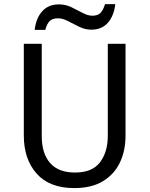

<svg xmlns="http://www.w3.org/2000/svg" viewBox="-20 -912 733 941"><path d="M595.2 -697.3V-246.1Q595.2 -173.8 567.9 -116Q540.5 -58.1 484.9 -24.2Q429.2 9.8 343.8 9.8Q222.7 9.8 159.7 -61Q96.7 -131.8 96.7 -248V-697.3H184.6V-245.1Q184.6 -160.2 225.3 -113.3Q266.1 -66.4 347.7 -66.4Q432.1 -66.4 470.2 -116.7Q508.3 -167 508.3 -246.1V-697.3ZM202.1 -765.6H149.9Q156.7 -823.7 187.3 -857.2Q217.8 -890.6 268.6 -890.6Q301.3 -890.6 330.1 -876.7Q358.9 -862.8 384.5 -848.9Q410.2 -835 432.6 -835Q459.5 -835 472.9 -849.1Q486.3 -863.3 494.6 -891.6H544.9Q538.6 -834.5 508.8 -800.5Q479 -766.6 427.7 -766.6Q397.5 -766.6 368.7 -780.5Q339.8 -794.4 313.7 -808.3Q287.6 -822.3 263.7 -822.3Q236.3 -822.3 222.9 -808.3Q209.5 -794.4 202.1 -765.6Z"/></svg>

Font: Lunasima
Style: Regular
Weight: 400
Designer: The DocRepair Project, Monotype Design Team
Foundry: Google
Version: Version 2.009